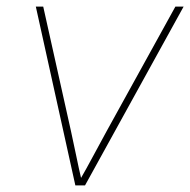

<svg xmlns="http://www.w3.org/2000/svg" viewBox="-20 -561 576 581"><path d="M208 0 88.4 -541H110.8L194.8 -164.1Q203.1 -127 210.7 -89.4Q218.3 -51.8 227.1 -14.6H220.7Q242.2 -51.8 262.2 -89.4Q282.2 -127 302.7 -164.1L510.7 -541H535.6L237.3 0Z"/></svg>

Font: Inter 17pt Thin
Style: Italic
Weight: 250
Italic angle: -9.3988°
Version: Version 4.001;git-66647c0bb